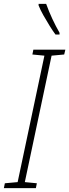

<svg xmlns="http://www.w3.org/2000/svg" viewBox="-59 -970 357 990"><path d="M-39 0 -34 -25 32 -31 170 -683 108 -689 113 -714H278L272 -689L207 -683L69 -31L131 -25L126 0ZM227 -792Q213 -811 196.5 -837.5Q180 -864 164.5 -891.5Q149 -919 140 -942V-950H179Q193 -911 211 -872.5Q229 -834 248 -801V-792Z"/></svg>

Font: Noto Sans Condensed ExtraLight
Style: Italic
Weight: 200
Width: 3
Italic angle: -12°
Designer: Monotype Design Team
Foundry: Monotype Imaging Inc.
Version: Version 2.013; ttfautohint (v1.8.4.7-5d5b)